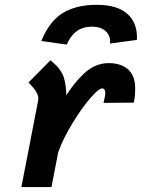

<svg xmlns="http://www.w3.org/2000/svg" viewBox="-20 -756 580 785"><path d="M355 -647Q284.2 -647 252.9 -573.7L148.9 -588.4Q181.6 -668.5 236.1 -702.4Q290.5 -736.3 375.5 -736.3Q457.5 -736.3 498.8 -700.9Q540 -665.5 540 -603.5Q540 -602.1 539.8 -598.4Q539.6 -594.7 539.6 -592.8L429.7 -578.1Q430.2 -581.1 430.2 -586.4Q430.2 -612.8 410.4 -629.9Q390.6 -647 355 -647ZM251 -366.2Q268.1 -392.6 283.7 -412.4Q299.3 -432.1 321.3 -453.4Q343.3 -474.6 369.4 -486.3Q395.5 -498 423.3 -498Q475.6 -498 504.2 -471.7Q532.7 -445.3 532.7 -395.5Q532.7 -365.2 529.8 -351.1L526.9 -336.4Q506.3 -335.9 465.1 -335.9Q423.8 -335.9 403.3 -335.4Q410.6 -367.2 410.6 -375Q410.6 -394.5 397.5 -394.5Q383.8 -394.5 349.6 -355.2Q315.4 -315.9 277.1 -253.4Q238.8 -190.9 218.3 -134.8L190.4 8.8H67.4Q78.6 -49.8 101.6 -167.2Q124.5 -284.7 135.7 -343.8Q136.7 -349.6 136.7 -353Q136.7 -364.3 130.1 -376.5Q123.5 -388.7 117.7 -395.5Q111.8 -402.3 96.7 -418.9Q111.8 -434.1 141.8 -464.4Q171.9 -494.6 186.5 -509.8Q188.5 -507.8 199.5 -498Q210.4 -488.3 214.6 -483.6Q218.8 -479 227.5 -466.3Q236.3 -453.6 240.2 -441.7Q244.1 -429.7 247.6 -409.7Q251 -389.6 251 -366.2Z"/></svg>

Font: Fantasque Sans Mono
Style: Bold Italic
Weight: 700
Italic angle: -11°
Monospace: yes
Designer: Jany Belluz
Version: Version 1.7.1